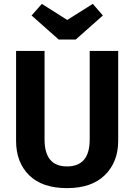

<svg xmlns="http://www.w3.org/2000/svg" viewBox="-20 -955 694 991"><path d="M459 -935 511 -875 371 -751H283L143 -875L196 -935L327 -852ZM590 -692V-228Q590 -119 521.5 -51.5Q453 16 326 16Q198 16 130.5 -50.5Q63 -117 63 -228V-692H210V-235Q210 -96 326 -96Q443 -96 443 -235V-692Z"/></svg>

Font: FiraGO SemiBold
Style: Regular
Weight: 600
Designer: bBox Type
Foundry: bBox Type GmbH
Version: Version 1.001;PS 001.001;hotconv 1.0.88;makeotf.lib2.5.64775